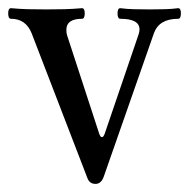

<svg xmlns="http://www.w3.org/2000/svg" viewBox="-21 -438 462 469"><path d="M192.9 -2 56.2 -356.9Q42 -392.1 5.9 -392.1Q-1 -392.1 -1 -405.3Q-1 -418 5.9 -418Q27.8 -416 48.1 -415.5Q68.4 -415 91.8 -415Q115.2 -415 135.7 -415.5Q156.2 -416 179.2 -418Q186 -418 186 -405.3Q186 -392.1 179.2 -392.1Q141.1 -392.1 141.1 -365.2Q141.1 -356.4 143.1 -351.1L221.2 -111.8Q224.1 -103 228 -103Q231.9 -103 234.9 -111.8L317.9 -355Q319.8 -361.8 319.8 -366.2Q319.8 -392.1 272.9 -392.1Q266.1 -392.1 266.1 -405.3Q266.1 -418 272.9 -418Q288.1 -416 305.7 -415.5Q323.2 -415 343.8 -415Q364.3 -415 381.8 -415.5Q399.4 -416 414.1 -418Q420.9 -418 420.9 -405.3Q420.9 -392.1 414.1 -392.1Q367.7 -392.1 355 -356.9L232.9 -7.8Q226.6 11.2 212.4 11.2Q198.2 11.2 192.9 -2Z"/></svg>

Font: JuniusX
Style: Regular
Weight: 400
Designer: Peter S. Baker
Foundry: Briery Creek Software
Version: Version 1.004